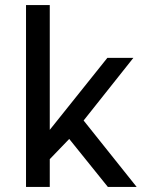

<svg xmlns="http://www.w3.org/2000/svg" viewBox="-20 -740 575 760"><path d="M177 -226 405 -511H508L311 -263L521 0H407L254 -190L177 -110V0H83V-720H177Z"/></svg>

Font: Chivo
Style: Regular
Weight: 400
Designer: Hector Gatti
Foundry: Omnibus-Type
Version: Version 1.006; ttfautohint (v1.4.1)